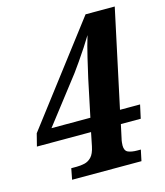

<svg xmlns="http://www.w3.org/2000/svg" viewBox="-108 -796 752 877"><g transform="rotate(-15 268.0 -357.0)"><path d="M124 0 134 -52H160Q178 -52 196.5 -56Q215 -60 229.5 -75Q244 -90 251 -124L264 -188H8L23 -247L379 -714H517L418 -252H513L499 -188H405L391 -123Q389 -116 388 -106Q387 -96 387 -91Q387 -66 403.5 -59Q420 -52 447 -52H463L452 0ZM261 -468 94 -252H278L315 -428Q324 -468 336.5 -521Q349 -574 363 -620Q349 -597 330.5 -568.5Q312 -540 293 -513Q274 -486 261 -468Z"/></g></svg>

Font: Noto Serif SemiCondensed
Style: Bold Italic
Weight: 700
Width: 4
Italic angle: -12°
Designer: Monotype Design Team
Foundry: Monotype Imaging Inc.
Version: Version 2.014